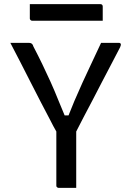

<svg xmlns="http://www.w3.org/2000/svg" viewBox="-20 -907 640 927"><path d="M348 0H263Q260 0 257.5 -1.5Q255 -3 253.5 -5Q252 -7 252 -11V-272Q238 -296 221 -330Q201 -368 177 -414Q153 -460 128 -509.5Q103 -559 78 -607.5Q53 -656 30 -700H119Q125 -700 129 -698.5Q133 -697 136 -693.5Q139 -690 141 -683Q165 -637 185 -595.5Q205 -554 224 -512Q243 -470 263 -420Q277 -388 292 -350H311Q326 -388 339 -419Q359 -466 378 -507.5Q397 -549 418.5 -594.5Q440 -640 468 -700H556Q561 -700 563 -695Q565 -690 560 -679Q539 -638 517 -596.5Q495 -555 473 -512.5Q451 -470 429 -427.5Q407 -385 384 -342Q366 -307 348 -272ZM124 -887H465Q470 -887 473 -884Q476 -881 476 -876Q476 -859 476 -842Q476 -825 476 -807H135Q132 -807 129.5 -808.5Q127 -810 125.5 -812.5Q124 -815 124 -818Q124 -836 124 -853Q124 -870 124 -887Z"/></svg>

Font: Code D OnePiece
Style: Regular
Weight: 400
Version: Version 1.085; ttfautohint (v1.8.4.7-5d5b);Nerd Fonts 3.0.2